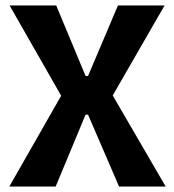

<svg xmlns="http://www.w3.org/2000/svg" viewBox="-20 -680 636 700"><path d="M14 0 203 -331 15 -660H185L292 -403H301L410 -660H580L391 -332L584 0H414L301 -262H292L183 0Z"/></svg>

Font: Bricolage Grotesque 24pt SemiCondensed
Style: Bold
Weight: 700
Width: 4
Designer: Mathieu Triay
Foundry: Atelier Triay
Version: Version 1.001;gftools[0.9.33.dev8+g029e19f]